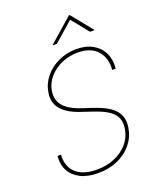

<svg xmlns="http://www.w3.org/2000/svg" viewBox="-171 -1046 953 1159"><g transform="rotate(-20 306.0 -467.0)"><path d="M256.3 10.7Q190.4 10.7 144.5 -12.2Q98.6 -35.2 76.7 -76.2Q54.7 -117.2 60.1 -170.9H82.5Q78.6 -123 97.2 -87.2Q115.7 -51.3 156 -31.5Q196.3 -11.7 256.3 -11.7Q319.3 -11.7 370.8 -33.4Q422.4 -55.2 456.1 -94.2Q489.7 -133.3 498 -184.6Q504.4 -223.6 493.2 -252.9Q481.9 -282.2 449.5 -304.9Q417 -327.6 358.9 -347.2L280.8 -373.5Q199.2 -400.9 164.1 -444.3Q128.9 -487.8 139.6 -550.8Q148.4 -604.5 183.6 -647Q218.8 -689.5 271.5 -713.9Q324.2 -738.3 386.2 -738.3Q448.7 -738.3 491.9 -713.4Q535.2 -688.5 555.7 -645.3Q576.2 -602.1 570.3 -545.9H547.9Q554.7 -620.1 512.9 -668Q471.2 -715.8 386.7 -715.8Q331.5 -715.8 283.2 -694.6Q234.9 -673.3 202.4 -636Q169.9 -598.6 162.1 -550.8Q156.2 -514.2 168 -484.9Q179.7 -455.6 210.2 -433.1Q240.7 -410.6 289.6 -394L368.2 -367.7Q412.6 -352.5 444.1 -334.7Q475.6 -316.9 494.4 -294.7Q513.2 -272.5 519.5 -245.4Q525.9 -218.3 520.5 -184.6Q511.2 -127.9 475.6 -83.7Q439.9 -39.6 383.8 -14.4Q327.6 10.7 256.3 10.7ZM288.1 -808.1H261.7L262.2 -811L414.6 -944.8H420.4L528.8 -811L528.3 -808.1H501L412.6 -917.5Z"/></g></svg>

Font: Inter Thin
Style: Italic
Weight: 250
Italic angle: -9.3988°
Designer: Rasmus Andersson
Foundry: rsms
Version: Version 4.001;git-66647c0bb